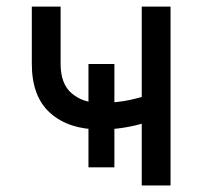

<svg xmlns="http://www.w3.org/2000/svg" viewBox="-20 -566 618 586"><path d="M284.7 -170.9Q189.9 -170.9 133.5 -220.9Q77.1 -271 77.1 -371.1V-545.9H165V-371.1Q165 -309.6 199.2 -280.8Q233.4 -252 284.7 -252Q336.9 -252 379.9 -261.7Q422.9 -271.5 465.8 -286.6V-205.6Q437.5 -195.3 409.4 -187.5Q381.3 -179.7 350.8 -175.3Q320.3 -170.9 284.7 -170.9ZM412.6 0V-545.9H500.5V0ZM250 -55.2V-370.6H329.1V-55.2Z"/></svg>

Font: Inter Variable LoSnoCo
Style: Regular
Weight: 400
Designer: Rasmus Andersson
Foundry: rsms
Version: Version 4.000;git-a52131595; featfreeze: case,dlig,ss01,ss02